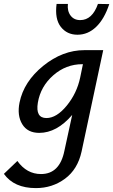

<svg xmlns="http://www.w3.org/2000/svg" viewBox="-81 -675 580 984"><path d="M209 -655H267Q263 -619 280.5 -595.5Q298 -572 330 -572Q392 -572 421 -655L479 -654Q454 -578 412 -537.5Q370 -497 316 -497Q262 -497 230.5 -537.5Q199 -578 209 -655ZM19 -149Q41 -257 140.5 -337.5Q240 -418 352 -418H448L337 102Q317 193 252 241Q187 289 103 289Q-9 289 -61 216L8 150Q56 217 129 217Q225 217 249 98L289 -86Q210 6 120 6Q60 6 33 -38.5Q6 -83 19 -149ZM157 -70Q209 -70 261 -133.5Q313 -197 330 -278L344 -346H341Q257 -346 192 -289Q127 -232 113 -149Q100 -70 157 -70Z"/></svg>

Font: EauTestInfant Semibold
Style: Italic
Weight: 600
Italic angle: -12°
Designer: Christian Thalmann (Catharsis Fonts)
Version: Version 0.001;PS 000.001;hotconv 1.0.88;makeotf.lib2.5.64775